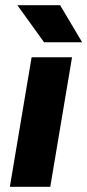

<svg xmlns="http://www.w3.org/2000/svg" viewBox="-20 -721 337 741"><path d="M18 0 102 -500H258L174 0ZM150 -558 47 -701H212L297 -558Z"/></svg>

Font: Figtree Light ExtraBold
Style: Italic
Weight: 800
Italic angle: -9.5°
Version: Version 2.001;gftools[0.9.30]